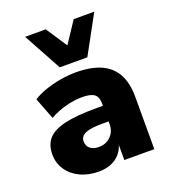

<svg xmlns="http://www.w3.org/2000/svg" viewBox="-141 -867 866 981"><g transform="rotate(-20 292.5 -377.0)"><path d="M229 11Q172 11 128 -10Q84 -31 59 -68Q34 -105 34 -152Q34 -206 63 -237.5Q92 -269 155.5 -283.5Q219 -298 323 -298H380V-213H325Q295 -213 272.5 -210Q250 -207 235.5 -200.5Q221 -194 214 -184Q207 -174 207 -160Q207 -136 224 -121.5Q241 -107 272 -107Q297 -107 317 -118Q337 -129 349.5 -149.5Q362 -170 362 -197V-309Q362 -347 342 -361.5Q322 -376 275 -376Q237 -376 191 -364.5Q145 -353 99 -328L54 -445Q83 -464 122.5 -477.5Q162 -491 205.5 -498.5Q249 -506 289 -506Q370 -506 424 -482.5Q478 -459 505.5 -410Q533 -361 533 -284V0H370V-94H373Q366 -62 347 -38.5Q328 -15 298 -2Q268 11 229 11ZM222 -558 109 -765H221L297 -650L373 -765H485L372 -558Z"/></g></svg>

Font: Nunito Sans 11pt Black
Style: Regular
Weight: 900
Version: Version 3.101;gftools[0.9.27]